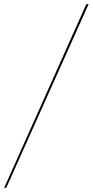

<svg xmlns="http://www.w3.org/2000/svg" viewBox="-98 -780 445 921"><path d="M-78 121H-68L327 -760H316Z"/></svg>

Font: Noto Serif Display SemiCondensed Light
Style: Italic
Weight: 300
Width: 4
Italic angle: -12°
Designer: Monotype Design Team
Foundry: Monotype Imaging Inc.
Version: Version 2.009